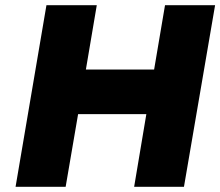

<svg xmlns="http://www.w3.org/2000/svg" viewBox="-20 -720 849 740"><path d="M159 -700H353L311 -452H574L616 -700H809L689 0H497L544 -280H281L233 0H40Z"/></svg>

Font: Jost* Heavy
Style: Italic
Weight: 800
Italic angle: -10°
Version: Version 3.7